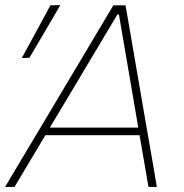

<svg xmlns="http://www.w3.org/2000/svg" viewBox="-36 -734 724 754"><path d="M-16 0Q18.5 -58 56.5 -121.8Q94.5 -185.5 129 -243L275 -488Q312.5 -551 344.2 -604.2Q376 -657.5 409 -713H457Q466 -660.5 475.5 -606.5Q485 -552.5 496 -487L538 -243Q548.5 -183 559.5 -119.8Q570.5 -56.5 580 0H547Q538.5 -48.5 529.8 -100.5Q521 -152.5 512 -203H142Q112 -152.5 81.5 -101.2Q51 -50 21 0ZM185 -275Q173 -255 160 -233H507Q503.5 -253.5 500 -274L431 -677H425ZM49.5 -506Q78.5 -559 106.5 -610.5Q134.5 -662 162 -713L201 -714Q170.5 -661.5 140.5 -610.5Q110.5 -559.5 79.5 -507Z"/></svg>

Font: Commissioner Thin
Style: Italic
Weight: 100
Italic angle: -12°
Designer: Kostas Bartsokas
Foundry: Kostas Bartsokas
Version: Version 1.000; ttfautohint (v1.8.3)